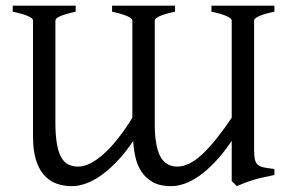

<svg xmlns="http://www.w3.org/2000/svg" viewBox="-20 -635 998 670"><path d="M244.1 -615.2V-594.2Q207 -585.9 190.2 -578.4Q173.3 -570.8 173.3 -564V-209.5Q173.3 -163.6 178.5 -133.5Q183.6 -103.5 193.8 -85.7Q204.1 -67.9 219 -60.8Q233.9 -53.7 253.4 -53.7Q272.9 -53.7 295.7 -65.2Q318.4 -76.7 342.5 -98.4Q366.7 -120.1 391.8 -151.9Q417 -183.6 441.9 -224.1V-564Q441.9 -570.8 422.9 -579.1Q403.8 -587.4 371.1 -594.2V-615.2H590.8V-594.2Q555.7 -586.9 537.8 -578.9Q520 -570.8 520 -564V-204.6Q520 -164.1 524.9 -135.5Q529.8 -106.9 539.6 -88.9Q549.3 -70.8 564.2 -62.3Q579.1 -53.7 599.1 -53.7Q640.1 -53.7 686.5 -97.4Q732.9 -141.1 788.6 -224.1V-564Q788.6 -570.8 770 -579.1Q751.5 -587.4 717.8 -594.2V-615.2H937.5V-594.2Q902.3 -586.9 884.5 -578.9Q866.7 -570.8 866.7 -564V-114.3Q866.7 -92.8 869.1 -80.1Q871.6 -67.4 879.2 -60.5Q886.7 -53.7 900.6 -50.8Q914.6 -47.9 937.5 -45.4V-24.4Q912.6 -19 895.8 -15.4Q878.9 -11.7 865 -7.6Q851.1 -3.4 837.6 1.7Q824.2 6.8 806.6 14.6L788.6 -2.9V-143.6Q759.3 -100.1 730.7 -70.1Q702.1 -40 675.3 -21.2Q648.4 -2.4 623.8 6.1Q599.1 14.6 577.1 14.6Q538.6 14.6 513.7 0.7Q488.8 -13.2 473.9 -35.6Q459 -58.1 452.6 -86.4Q446.3 -114.7 444.8 -143.1Q417.5 -102.1 388.9 -72.3Q360.4 -42.5 333 -23.2Q305.7 -3.9 279.8 5.4Q253.9 14.6 231.4 14.6Q200.2 14.6 175 4.9Q149.9 -4.9 132.1 -25.9Q114.3 -46.9 104.7 -79.6Q95.2 -112.3 95.2 -158.2V-564Q95.2 -570.8 77.6 -578.9Q60.1 -586.9 24.4 -594.2V-615.2Z"/></svg>

Font: Gentium
Style: Regular
Weight: 400
Designer: J. Victor Gaultney
Version: Version 1.03; 2011; OFL 1.1 release